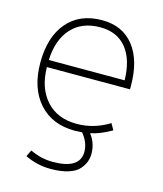

<svg xmlns="http://www.w3.org/2000/svg" viewBox="-113 -619 783 922"><g transform="rotate(15 279.0 -158.0)"><path d="M364.3 3.9Q396.5 44.9 396.5 98.6Q396.5 117.2 390.1 136.2Q383.8 155.3 366.7 175.3Q349.6 195.3 314 207Q278.3 218.8 225.6 218.8Q157.2 218.8 97.7 189.5L113.3 157.2Q168.9 183.6 225.6 183.6Q360.4 183.6 361.3 98.6Q361.3 51.8 326.2 9.8Q302.7 11.7 290 11.7Q176.8 11.7 111.3 -62Q45.9 -135.7 45.9 -261.7Q45.9 -389.6 107.9 -462.4Q169.9 -535.2 281.2 -535.2Q382.8 -535.2 439 -463.9Q495.1 -392.6 495.1 -265.6V-249H82Q83 -145.5 138.2 -84Q193.4 -22.5 290 -22.5Q375 -22.5 451.2 -69.3L468.8 -38.1Q409.2 -3.9 364.3 3.9ZM82 -284.2H459Q457 -386.7 411.1 -443.4Q365.2 -500 281.2 -500Q189.5 -500 137.7 -442.4Q85.9 -384.8 82 -284.2Z"/></g></svg>

Font: Gen Shin Gothic ExtraLight
Style: Regular
Weight: 100
Designer: [Source Han Sans]
Ryoko NISHIZUKA  (kana & ideographs); Paul D. Hunt (Latin, Greek & Cyrillic); Wenlong ZHANG  (bopomofo
Version: Version 1.002.20150607